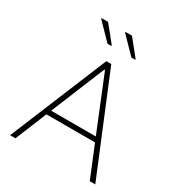

<svg xmlns="http://www.w3.org/2000/svg" viewBox="-207 -1040 1097 1177"><g transform="rotate(30 341.5 -451.0)"><path d="M40 0 324 -688H359L643 0H604L513 -222H169L78 0ZM183 -256H499L344 -637H339ZM473 -784H446L336 -897V-902H382L473 -789ZM304 -784H277L167 -897V-902H213L304 -789Z"/></g></svg>

Font: Saira Thin Thin
Style: Regular
Weight: 250
Version: Version 1.101